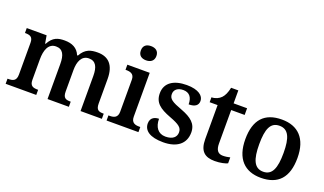

<svg xmlns="http://www.w3.org/2000/svg" viewBox="-75 -1242 2918 1727"><g transform="rotate(20 1384.0 -378.0)"><path d="M23 0H316V-49H313C269 -49 237 -57 237 -115V-313C237 -397 261 -471 335 -471C401 -471 424 -421 424 -335V0H628V-49H625C580 -49 554 -58 554 -120V-326C554 -404 580 -471 650 -471C716 -471 740 -421 740 -335V0H944V-49H941C896 -49 870 -58 870 -120V-354C870 -489 808 -548 706 -548C643 -548 587 -536 547 -461H539C514 -523 460 -548 390 -548C327 -548 278 -536 238 -461H233L220 -536H30V-489H33C77 -489 107 -480 107 -423V-119C107 -58 74 -49 29 -49H23Z M1137 -630C1178 -630 1212 -650 1212 -698C1212 -747 1178 -766 1137 -766C1095 -766 1063 -747 1063 -698C1063 -650 1095 -630 1137 -630ZM989 0H1294V-49H1282C1247 -49 1207 -57 1207 -116V-536H993V-487H1002C1036 -487 1077 -479 1077 -424V-115C1077 -57 1036 -49 1002 -49H989Z M1533 10C1663 10 1742 -50 1742 -159C1742 -243 1686 -286 1591 -322C1490 -359 1459 -379 1459 -425C1459 -468 1493 -494 1545 -494C1604 -494 1633 -455 1633 -389C1695 -389 1723 -413 1723 -454C1723 -502 1674 -547 1559 -547C1436 -547 1355 -496 1355 -395C1355 -306 1409 -265 1515 -225C1611 -189 1638 -167 1638 -122C1638 -78 1605 -45 1535 -45C1464 -45 1427 -98 1427 -176C1396 -176 1346 -164 1346 -103C1346 -35 1405 10 1533 10Z M2026 10C2081 10 2128 -2 2148 -12V-69C2127 -64 2105 -60 2079 -60C2033 -60 2010 -89 2010 -152V-472H2139V-536H2010V-660H1941C1931 -612 1916 -579 1895 -557C1874 -535 1840 -519 1804 -519V-472H1880V-147C1880 -31 1932 10 2026 10Z M2467 10C2632 10 2718 -82 2718 -270C2718 -457 2624 -548 2470 -548C2305 -548 2219 -457 2219 -270C2219 -82 2313 10 2467 10ZM2469 -49C2383 -49 2352 -125 2352 -270C2352 -415 2382 -488 2468 -488C2554 -488 2585 -415 2585 -270C2585 -125 2555 -49 2469 -49Z"/></g></svg>

Font: Noto Serif Semi
Style: Regular
Weight: 600
Designer: Monotype Design Team
Foundry: Monotype Imaging Inc.
Version: Version 1.002